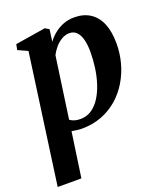

<svg xmlns="http://www.w3.org/2000/svg" viewBox="-146 -651 868 1005"><g transform="rotate(-20 288.0 -148.5)"><path d="M1 254 101 -467.5 47 -492 53 -523 221.5 -550 243.5 -537 234.5 -470Q250 -492 272.8 -510.5Q295.5 -529 323.8 -540Q352 -551 385 -551Q437 -551 473.5 -527.2Q510 -503.5 528.8 -458Q547.5 -412.5 547.5 -347Q547.5 -292.5 533.5 -240.2Q519.5 -188 492.2 -142.5Q465 -97 425.8 -62.8Q386.5 -28.5 336 -9Q285.5 10.5 225 10.5Q211.5 10.5 197 8.5Q182.5 6.5 169 4L133 254ZM177.5 -56.5Q188 -48.5 202.2 -44Q216.5 -39.5 235 -39.5Q271 -39.5 298.5 -58.2Q326 -77 346 -108.8Q366 -140.5 379 -181Q392 -221.5 398 -265.8Q404 -310 404 -353Q404 -391.5 396.5 -420.8Q389 -450 373.2 -466Q357.5 -482 333 -482Q310.5 -482 289.5 -469.5Q268.5 -457 252.2 -437.8Q236 -418.5 226 -398.5Z"/></g></svg>

Font: Merriweather 60pt
Style: Bold Italic
Weight: 700
Italic angle: -7.8°
Version: Version 2.101